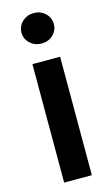

<svg xmlns="http://www.w3.org/2000/svg" viewBox="-118 -802 493 847"><g transform="rotate(-15 128.5 -378.5)"><path d="M64.9 0V-541H191.4V0ZM128.4 -618.2Q97.7 -618.2 75.9 -638.4Q54.2 -658.7 54.2 -687.5Q54.2 -716.8 75.9 -737.1Q97.7 -757.3 128.4 -757.3Q159.2 -757.3 180.7 -737.1Q202.1 -716.8 202.1 -687.5Q202.1 -658.7 180.7 -638.4Q159.2 -618.2 128.4 -618.2Z"/></g></svg>

Font: Inter 17pt SemiBold
Style: Regular
Weight: 600
Version: Version 4.001;git-66647c0bb